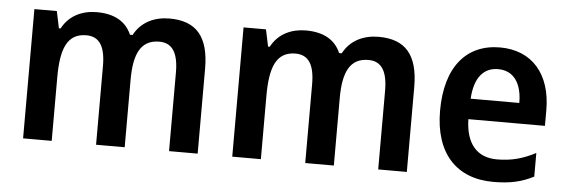

<svg xmlns="http://www.w3.org/2000/svg" viewBox="-42 -672 2367 802"><g transform="rotate(5 1141.5 -271.0)"><path d="M640 -552C578 -552 522 -527 492 -470H481C458 -524 409 -552 335 -552C276 -552 220 -528 190 -471H183L168 -542H74V0H194V-266C194 -385 219 -452 300 -452C355 -452 380 -412 380 -330V0H500V-283C500 -393 529 -452 606 -452C661 -452 686 -411 686 -330V0H806V-356C806 -492 751 -552 640 -552Z M1517 -552C1455 -552 1399 -527 1369 -470H1358C1335 -524 1286 -552 1212 -552C1153 -552 1097 -528 1067 -471H1060L1045 -542H951V0H1071V-266C1071 -385 1096 -452 1177 -452C1232 -452 1257 -412 1257 -330V0H1377V-283C1377 -393 1406 -452 1483 -452C1538 -452 1563 -411 1563 -330V0H1683V-356C1683 -492 1628 -552 1517 -552Z M2026 -552C1886 -552 1799 -452 1799 -267C1799 -89 1891 10 2046 10C2116 10 2165 -1 2215 -27V-126C2161 -98 2114 -85 2053 -85C1969 -85 1922 -140 1920 -242H2241V-308C2241 -458 2161 -552 2026 -552ZM2026 -461C2094 -461 2126 -406 2126 -328H1922C1927 -418 1966 -461 2026 -461Z"/></g></svg>

Font: Noto Sans Gujarati UI SemiCondensed SemiBold
Style: Regular
Weight: 600
Width: 4
Designer: Jelle Bosma - Monotype Design Team, Universal Thirst
Foundry: Monotype Imaging Inc.
Version: Version 2.106